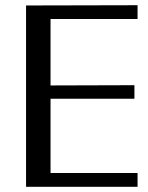

<svg xmlns="http://www.w3.org/2000/svg" viewBox="-20 -717 570 737"><path d="M80 0V-696L508 -697V-644H174V-389L496 -390V-338H174V-53H508V0Z"/></svg>

Font: RIT Lekha
Style: Regular
Weight: 400
Designer: Rahul Radhakrishnan
Version: 1.0